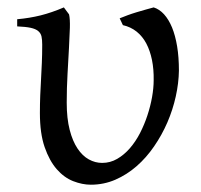

<svg xmlns="http://www.w3.org/2000/svg" viewBox="-20 -489 548 524"><path d="M468.3 -296.4Q467.8 -262.2 459.7 -225.8Q451.7 -189.5 436.8 -155Q421.9 -120.6 400.6 -89.6Q379.4 -58.6 352.8 -35.4Q326.2 -12.2 294.7 1.5Q263.2 15.1 228 15.1Q204.6 15.1 179.7 5.4Q154.8 -4.4 134.8 -27.3Q114.7 -50.3 101.8 -87.6Q88.9 -125 88.9 -180.2Q88.9 -206.1 89.8 -228.3Q90.8 -250.5 92 -272.5Q93.3 -294.4 94.2 -317.4Q95.2 -340.3 95.2 -367.2Q95.2 -380.4 93.3 -389.4Q91.3 -398.4 84.2 -404.3Q77.1 -410.2 63.7 -413.1Q50.3 -416 26.9 -417V-436.5Q60.5 -439.5 90.8 -447Q121.1 -454.6 154.3 -468.8L168.5 -449.7Q171.4 -437 170.7 -413.1Q169.9 -389.2 168.2 -357.2Q166.5 -325.2 164.3 -287.1Q162.1 -249 162.1 -209Q162.1 -165.5 170.2 -134.5Q178.2 -103.5 191.7 -83.5Q205.1 -63.5 222.4 -54Q239.7 -44.4 258.8 -44.4Q280.8 -44.4 299.8 -55.4Q318.8 -66.4 334.5 -84.5Q350.1 -102.5 362.1 -125.7Q374 -148.9 382.3 -174.1Q390.6 -199.2 395 -224.1Q399.4 -249 399.4 -270Q399.9 -299.8 394.8 -325.2Q389.6 -350.6 379.4 -370.1Q369.1 -389.6 353 -402.6Q336.9 -415.5 315.4 -420.4L306.6 -439Q315.9 -442.9 327.9 -447.3Q339.8 -451.7 352.8 -455.6Q365.7 -459.5 377.9 -462.9Q390.1 -466.3 399.4 -468.8Q415 -463.9 427.7 -450Q440.4 -436 449.5 -414.1Q458.5 -392.1 463.4 -362.5Q468.3 -333 468.3 -296.4Z"/></svg>

Font: Gentium Plus
Style: Regular
Weight: 400
Designer: J. Victor Gaultney, Annie Olsen, Iska Routamaa
Foundry: SIL International
Version: Version 1.510